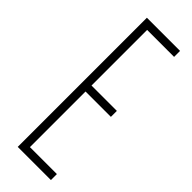

<svg xmlns="http://www.w3.org/2000/svg" viewBox="-266 -821 841 841"><g transform="rotate(45 155.0 -400.0)"><path d="M69.5 0V-800H275V-763H108V-418.5H265V-381.5H108V-37H275V0Z"/></g></svg>

Font: Big Shoulders Thin
Style: Regular
Weight: 100
Version: Version 2.002